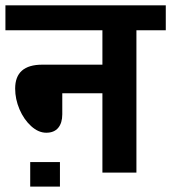

<svg xmlns="http://www.w3.org/2000/svg" viewBox="-35 -649 643 722"><path d="M190.4 -39.6V52.7H78.6V-39.6ZM350.1 0V-298.3H199.2V-219.2Q199.2 -186.5 183.8 -168.2Q168.5 -149.9 138.9 -149.9Q109.4 -149.9 82 -174.8Q54.7 -199.7 38.3 -238Q22 -276.4 22 -315.9Q22 -405.8 124 -405.8H350.1V-535.2H-14.6V-628.9H588.4V-535.2H478V0Z"/></svg>

Font: Yantramanav
Style: Bold
Weight: 700
Version: Version 1.001;PS 1.0;hotconv 1.0.72;makeotf.lib2.5.5900; ttf